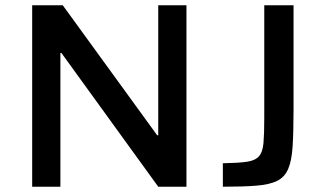

<svg xmlns="http://www.w3.org/2000/svg" viewBox="-20 -708 1228 728"><path d="M102 0V-688H218L576 -195H580V-688H687V0H580L213 -507H209V0ZM825 0V-89Q883 -90 915 -94.5Q947 -99 961.5 -115Q976 -131 979 -165.5Q982 -200 982 -260V-688H1093V-292Q1093 -208 1089.5 -153Q1086 -98 1072.5 -67Q1059 -36 1030.5 -22Q1002 -8 952 -4Q902 0 825 0Z"/></svg>

Font: Saira SemiExpanded Medium
Style: Regular
Weight: 500
Width: 6
Designer: Hector Gatti with collaboration of the Omnibus-Type team
Foundry: Omnibus-Type
Version: Version 1.101